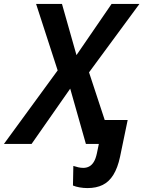

<svg xmlns="http://www.w3.org/2000/svg" viewBox="-73 -734 731 979"><path d="M373 225Q353 225 333 221.5Q313 218 299 212L301 112Q313 116 326 119Q339 122 352 122Q368 122 381.5 115Q395 108 405 92Q415 76 421 48L431 0H365L285 -282L88 0H-53L221 -375L111 -714H243L317 -453L496 -714H638L381 -365L461 -122H578L539 66Q527 122 505 157.5Q483 193 450.5 209Q418 225 373 225Z"/></svg>

Font: Noto Sans Display SemiBold
Style: Italic
Weight: 600
Italic angle: -12°
Designer: Monotype Design Team
Foundry: Monotype Imaging Inc.
Version: Version 2.003